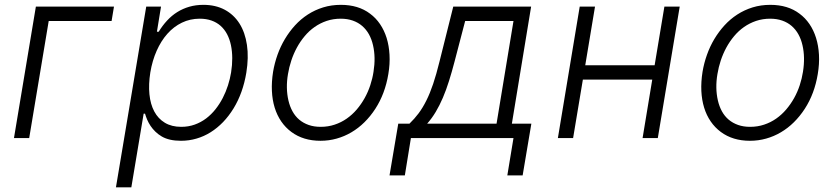

<svg xmlns="http://www.w3.org/2000/svg" viewBox="-20 -573 3471 797"><path d="M453.1 -545.5 443.2 -485.8H182.2L101.2 0H38L128.9 -545.5Z M587 -545.5H648.4L631.4 -441.4H638.8Q654.5 -467 673.7 -487.7Q692.8 -508.5 715.9 -522.9Q739 -537.3 766 -545.1Q793 -552.9 824.2 -552.9Q874.6 -552.9 912.6 -532.7Q950.6 -512.4 974.1 -475.3Q997.5 -438.2 1005.1 -386.4Q1012.8 -334.5 1002.5 -271.3Q988.6 -187.1 949.6 -123.2Q930 -91.3 906.1 -66.4Q882.1 -41.5 854.4 -24.1Q826.7 -6.7 795.6 2.3Q764.6 11.4 731.2 11.4Q682.2 11.4 651.6 -6.4Q636.4 -15.3 625 -26.5Q613.6 -37.6 605.1 -50.2Q596.6 -62.9 591.1 -75.8Q585.6 -88.8 582 -101.2H576.3L525.2 204.5H461.3ZM732.2 -46.5Q762.4 -46.5 788.2 -55.8Q813.9 -65 835.6 -81.3Q857.2 -97.7 874.5 -119.5Q891.7 -141.3 904.7 -166.4Q917.6 -191.4 926.3 -218.6Q935 -245.7 939.3 -272.4Q949.2 -334.5 938.6 -385.7Q933.2 -410.9 922.6 -431.1Q911.9 -451.3 895.8 -465.7Q879.6 -480.1 858 -487.7Q836.3 -495.4 808.9 -495.4Q769.2 -495.4 735.1 -478.9Q701 -462.4 674.7 -432.7Q648.4 -403.1 630.3 -362.2Q612.2 -321.4 604 -272.4Q596.2 -223 600.3 -181.6Q604.4 -140.3 620.4 -110.3Q636.4 -80.3 664.4 -63.4Q692.5 -46.5 732.2 -46.5Z M1113.6 -275.2Q1119.7 -311.1 1131.9 -345.5Q1144.2 -380 1162.5 -410.7Q1180.8 -441.4 1204.5 -467.5Q1228.3 -493.6 1257.6 -512.6Q1286.9 -531.6 1321.4 -542.3Q1355.8 -552.9 1394.9 -552.9Q1467.7 -552.9 1516 -516.3Q1540.1 -498.6 1557.5 -473Q1574.9 -447.4 1584.9 -415.5Q1594.8 -383.5 1596.9 -345.7Q1599.1 -307.9 1592 -265.6Q1578.5 -183.9 1538 -121.4Q1517.8 -90.2 1492.7 -65.5Q1467.7 -40.8 1438.7 -23.8Q1409.8 -6.7 1377.5 2.3Q1345.2 11.4 1310.4 11.4Q1239 11.4 1189.6 -25.2Q1165.1 -43.3 1147.5 -68.9Q1130 -94.5 1120.2 -126.2Q1110.4 -158 1108.7 -195.5Q1106.9 -233 1113.6 -275.2ZM1177.2 -156.2Q1182.9 -131.4 1194.1 -111Q1205.3 -90.6 1222.1 -76.3Q1239 -62.1 1261.2 -54.3Q1283.4 -46.5 1311.1 -46.5Q1342 -46.5 1369.1 -55.6Q1396.3 -64.6 1419.2 -80.6Q1442.1 -96.6 1460.8 -118.4Q1479.4 -140.3 1493.6 -165.7Q1507.8 -191.1 1517 -219.1Q1526.3 -247.2 1530.5 -275.2Q1540.1 -335.2 1528.4 -385.3Q1522.7 -410.5 1511.4 -430.8Q1500 -451 1483.3 -465.4Q1466.6 -479.8 1444.2 -487.6Q1421.9 -495.4 1394.5 -495.4Q1363.3 -495.4 1335.9 -486.2Q1308.6 -476.9 1285.9 -460.9Q1263.1 -445 1244.7 -422.9Q1226.2 -400.9 1212.4 -375.4Q1198.5 -349.8 1189.3 -321.9Q1180 -294 1175.4 -265.6Q1165.5 -207.4 1177.2 -156.2Z M1596.9 155.2 1633.2 -59.7H1679.7Q1700.6 -79.9 1717.7 -102.6Q1734.7 -125.4 1749.6 -155.2Q1764.6 -185 1777.9 -224.4Q1791.2 -263.8 1804.3 -317.1L1861.5 -545.5H2184.7L2104.8 -59.7H2185.7L2149.5 155.2H2085.9L2111.5 0H1685.7L1660.5 155.2ZM1753.2 -59.7H2041.2L2111.5 -485.8H1910.9L1866.8 -317.1Q1855.5 -273.8 1843.7 -236.5Q1832 -199.2 1818.4 -167.3Q1804.7 -135.3 1788.7 -108.5Q1772.7 -81.7 1753.2 -59.7Z M2386.4 -545.5H2449.9L2409.4 -302.2H2697.4L2737.9 -545.5H2801.5L2710.6 0H2647.4L2687.5 -242.5H2399.5L2359 0H2295.8Z M2896.3 -275.2Q2902.3 -311.1 2914.6 -345.5Q2926.8 -380 2945.1 -410.7Q2963.4 -441.4 2987.2 -467.5Q3011 -493.6 3040.3 -512.6Q3069.6 -531.6 3104 -542.3Q3138.5 -552.9 3177.6 -552.9Q3250.4 -552.9 3298.7 -516.3Q3322.8 -498.6 3340.2 -473Q3357.6 -447.4 3367.5 -415.5Q3377.5 -383.5 3379.6 -345.7Q3381.7 -307.9 3374.6 -265.6Q3361.2 -183.9 3320.7 -121.4Q3300.4 -90.2 3275.4 -65.5Q3250.4 -40.8 3221.4 -23.8Q3192.5 -6.7 3160.2 2.3Q3127.8 11.4 3093 11.4Q3021.7 11.4 2972.3 -25.2Q2947.8 -43.3 2930.2 -68.9Q2912.6 -94.5 2902.9 -126.2Q2893.1 -158 2891.3 -195.5Q2889.6 -233 2896.3 -275.2ZM2959.9 -156.2Q2965.6 -131.4 2976.7 -111Q2987.9 -90.6 3004.8 -76.3Q3021.7 -62.1 3043.9 -54.3Q3066.1 -46.5 3093.7 -46.5Q3124.6 -46.5 3151.8 -55.6Q3179 -64.6 3201.9 -80.6Q3224.8 -96.6 3243.4 -118.4Q3262.1 -140.3 3276.3 -165.7Q3290.5 -191.1 3299.7 -219.1Q3308.9 -247.2 3313.2 -275.2Q3322.8 -335.2 3311.1 -385.3Q3305.4 -410.5 3294 -430.8Q3282.7 -451 3266 -465.4Q3249.3 -479.8 3226.9 -487.6Q3204.5 -495.4 3177.2 -495.4Q3146 -495.4 3118.6 -486.2Q3091.3 -476.9 3068.5 -460.9Q3045.8 -445 3027.3 -422.9Q3008.9 -400.9 2995 -375.4Q2981.2 -349.8 2971.9 -321.9Q2962.7 -294 2958.1 -265.6Q2948.2 -207.4 2959.9 -156.2Z"/></svg>

Font: Inter P Light
Style: Italic
Weight: 300
Italic angle: 9.39999°
Designer: Rasmus Andersson
Foundry: rsms
Version: Version 3.018;git-588b23468